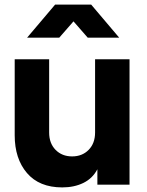

<svg xmlns="http://www.w3.org/2000/svg" viewBox="-20 -804 639 836"><path d="M251 12Q303 12 343 -7.5Q383 -27 404 -67V0H544V-546H394V-227Q394 -180 366 -151.5Q338 -123 294 -123Q250 -123 222 -151.5Q194 -180 194 -227V-546H44V-215Q44 -113 97.5 -50.5Q151 12 251 12ZM98 -640H238L300 -711L362 -640H499L377 -784H220Z"/></svg>

Font: Plus Jakarta Sans ExtraBold
Style: Regular
Weight: 800
Designer: Gumpita Rahayu
Foundry: Tokotype
Version: Version 2.004; ttfautohint (v1.8.3)